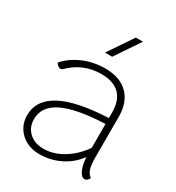

<svg xmlns="http://www.w3.org/2000/svg" viewBox="-188 -897 934 1020"><g transform="rotate(30 279.0 -386.5)"><path d="M510 -17Q509 -10 500.5 -2.5Q492 5 484 5Q464 5 450 -26Q436 -57 434 -103Q397 -50 337 -20Q277 10 208 10Q163 10 127 -9Q91 -28 70.5 -61.5Q50 -95 50 -137Q50 -325 434 -341V-373Q434 -524 283 -524Q172 -524 92 -444Q87 -439 80 -439Q72 -439 64 -445Q56 -451 51 -461Q93 -508 155 -534Q217 -560 286 -560Q377 -560 426.5 -511Q476 -462 476 -373V-127Q476 -80 483.5 -55.5Q491 -31 510 -17ZM434 -158V-305Q259 -298 175.5 -257Q92 -216 92 -138Q92 -88 125.5 -57Q159 -26 213 -26Q274 -26 332 -61Q390 -96 434 -158ZM344 -783H388L286 -632H242Z"/></g></svg>

Font: Krub ExtraLight
Style: Regular
Weight: 275
Designer: Ekaluck Peanpanawate
Foundry: Cadson Demak Co.,Ltd.
Version: Version 1.000; ttfautohint (v1.6)